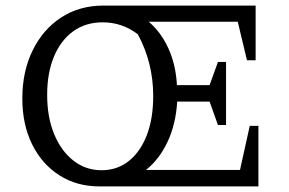

<svg xmlns="http://www.w3.org/2000/svg" viewBox="-20 -668 1035 688"><path d="M761 -220 731 -304H615Q610 -223 580.5 -160Q551 -97 503 -59H840L875 -217H906V0H337Q255 0 192.5 -40Q130 -80 95 -151Q60 -222 60 -315Q60 -412 97 -487.5Q134 -563 199.5 -605.5Q265 -648 350 -648H896V-452H865L832 -590H513Q556 -554 583 -495.5Q610 -437 614 -363H731L761 -446H790V-220ZM149 -328Q149 -248 174 -187.5Q199 -127 243 -92.5Q287 -58 344 -58Q400 -58 441.5 -91Q483 -124 506 -183.5Q529 -243 529 -324Q529 -443 474 -545Q418 -588 348 -588Q287 -588 242.5 -556Q198 -524 173.5 -465.5Q149 -407 149 -328Z"/></svg>

Font: Piazzolla SC
Style: Regular
Weight: 400
Designer: Juan Pablo del Peral
Foundry: Huerta Tipografica
Version: Version 1.330